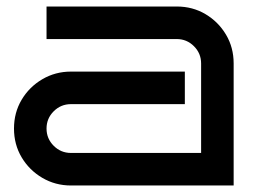

<svg xmlns="http://www.w3.org/2000/svg" viewBox="-20 -570 806 590"><path d="M698 0H198Q150 0 110 -23.5Q70 -47 46.5 -86.5Q23 -126 23 -175Q23 -224 46.5 -263.5Q70 -303 110 -326.5Q150 -350 198 -350H548V-250H198Q167 -250 145 -228Q123 -206 123 -175Q123 -144 145 -122Q167 -100 198 -100H598V-375Q598 -406 576 -428Q554 -450 523 -450H123V-550H523Q572 -550 611.5 -526.5Q651 -503 674.5 -463.5Q698 -424 698 -375Z"/></svg>

Font: Bruno Ace
Style: Regular
Weight: 400
Version: Version 1.100; ttfautohint (v1.8.4.7-5d5b);gftools[0.9.27]